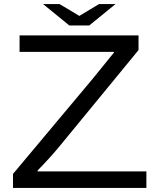

<svg xmlns="http://www.w3.org/2000/svg" viewBox="-20 -899 790 944"><path d="M320.8 -773.9 191.9 -878.9H272.9L370.1 -820.8L466.8 -878.9H547.9L418.9 -773.9ZM76.2 -725.1H661.1V-652.8L273.9 -181.2Q225.1 -122.1 165 -61V-56.2H699.7V24.9H43.9V-43.9L437 -513.2Q447.8 -525.9 520 -615.7Q527.3 -625.5 540 -640.1V-644H76.2Z"/></svg>

Font: FORM UDPGothic
Style: Regular
Weight: 400
Foundry: Pronama LLC
Version: Version 1.05101